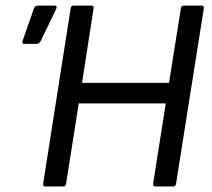

<svg xmlns="http://www.w3.org/2000/svg" viewBox="-20 -675 769 695"><path d="M145 0Q134.8 0 136.2 -9.8L235.8 -645Q237.3 -654.8 247.1 -654.8H310.1Q320.3 -654.8 318.8 -645L276.9 -375H591.8L634.8 -645Q636.2 -654.8 646 -654.8H709Q719.2 -654.8 717.8 -645L617.2 -9.8Q615.7 0 606.9 0H543Q532.7 0 534.2 -9.8L580.1 -300.8H265.1L219.2 -9.8Q217.8 0 209 0ZM67.9 -516.1Q57.6 -516.1 62 -527.8L103 -645Q106.4 -654.8 119.1 -654.8H176.8Q182.6 -654.8 184.3 -651.1Q186 -647.5 183.1 -642.1L127 -525.9Q122.1 -516.1 110.8 -516.1Z"/></svg>

Font: Sofia Sans
Style: Italic
Weight: 400
Italic angle: -9°
Designer: Botio Nikoltchev, Ani Petrova
Foundry: lettersoup
Version: Version 4.100